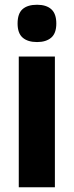

<svg xmlns="http://www.w3.org/2000/svg" viewBox="-20 -788 311 808"><path d="M136 -768Q175 -768 196 -749Q217 -730 217 -689Q217 -648 195.5 -629.5Q174 -611 136 -611Q97 -611 75.5 -629.5Q54 -648 54 -689Q54 -731 75 -749.5Q96 -768 136 -768ZM211 -550V0H59V-550Z"/></svg>

Font: Noto Sans Hebrew Condensed ExtraBold
Style: Regular
Weight: 800
Width: 3
Designer: Monotype Design Team
Foundry: Monotype Imaging Inc.
Version: Version 2.004; ttfautohint (v1.8.4.7-5d5b)